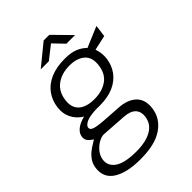

<svg xmlns="http://www.w3.org/2000/svg" viewBox="-244 -790 1071 1071"><g transform="rotate(-45 291.5 -254.5)"><path d="M218.5 171Q112 171 54.8 135Q-2.5 99 6.5 28.5Q10.5 -0.5 24.8 -20.8Q39 -41 57.2 -55.2Q75.5 -69.5 90.8 -78.2Q106 -87 112 -91.5Q104.5 -97 95 -104Q85.5 -111 79.2 -122.2Q73 -133.5 75.5 -151Q78 -173 100 -191.5Q122 -210 163 -220.5Q126 -243 107.5 -279.8Q89 -316.5 95 -362.5Q101.5 -411 128.5 -447.8Q155.5 -484.5 202.5 -504.8Q249.5 -525 316 -525Q362.5 -525 393.2 -513Q424 -501 448 -477.5Q455 -481 471.5 -488Q488 -495 508 -503.2Q528 -511.5 545 -518.8Q562 -526 569.5 -529L560.5 -458.5L472 -439Q486 -401.5 481 -359Q475 -313.5 449.2 -277.8Q423.5 -242 378.2 -221.8Q333 -201.5 268.5 -201.5Q264 -201.5 258.8 -201.5Q253.5 -201.5 249.5 -202Q187 -200.5 162.2 -188Q137.5 -175.5 135.5 -160.5Q134 -145 154 -137.8Q174 -130.5 226.5 -126.5Q246 -125 273 -123.5Q300 -122 333 -119.5Q402 -115.5 437.8 -80.8Q473.5 -46 465 17.5Q456 86 395 128.5Q334 171 218.5 171ZM233.5 124Q306.5 124 352.2 98.2Q398 72.5 404.5 20Q409 -14.5 388.8 -36.8Q368.5 -59 320 -62.5L172 -72.5Q156 -73.5 132.8 -61.5Q109.5 -49.5 90.5 -27.2Q71.5 -5 67 24Q61.5 69.5 101.8 96.8Q142 124 233.5 124ZM274 -248Q334.5 -248 375 -276.5Q415.5 -305 423 -363Q431 -421.5 398.5 -450.5Q366 -479.5 307 -479.5Q245.5 -479.5 204 -449.2Q162.5 -419 154.5 -359.5Q147.5 -305.5 178.5 -276.8Q209.5 -248 274 -248ZM178.5 -577.5 304 -680H348.5L449 -577.5H381L321.5 -639.5L242.5 -577.5Z"/></g></svg>

Font: Public Sans Thin ExtraLight
Style: Italic
Weight: 250
Italic angle: -8°
Version: Version 2.001